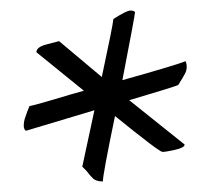

<svg xmlns="http://www.w3.org/2000/svg" viewBox="-20 -696 402 364"><path d="M195 -660Q220 -676 227 -676Q234 -676 236 -673Q236 -668 212 -544Q315 -573 332 -580Q334 -574 334 -570Q334 -566 333 -562Q332 -558 326 -548Q320 -538 318 -535Q316 -533 225 -506L330 -422Q330 -416 312 -412Q294 -408 288 -408Q282 -408 198 -476Q175 -365 175 -352Q162 -352 156 -358Q150 -364 144 -372Q138 -378 136 -380L159 -487L29 -448Q25 -451 25 -458Q25 -465 27 -471Q33 -489 36 -495Q51 -498 84 -508Q117 -518 139 -524L49 -597Q49 -607 69 -612Q89 -617 92 -618L173 -550Q194 -648 195 -660Z"/></svg>

Font: Lusitana
Style: Regular
Weight: 400
Designer: Ana Paula Megda
Foundry: Ana Paula Megda
Version: Version 1.001; ttfautohint (v1.4.1)